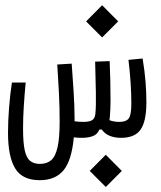

<svg xmlns="http://www.w3.org/2000/svg" viewBox="-20 -535 626 748"><path d="M134.8 167Q66.9 167 39.1 121.1Q11.2 75.2 11.2 -17.6Q11.2 -64 15.4 -116.5Q19.5 -168.9 26.4 -213.4H80.1Q75.7 -168 72.8 -122.8Q69.8 -77.6 69.8 -34.2Q69.8 21 76.4 50.8Q83 80.6 97.7 92Q112.3 103.5 135.7 103.5Q162.1 103.5 179 89.4Q195.8 75.2 204.1 39.3Q212.4 3.4 212.4 -61.5Q212.4 -116.7 209.7 -170.9Q207 -225.1 203.1 -283.7L259.3 -287.1Q263.2 -238.3 266.8 -178.5Q270.5 -118.7 270.5 -75.2Q270.5 -68.8 270.5 -62.5Q288.6 -60.1 304.2 -60.1Q328.6 -60.1 339.4 -67.1Q350.1 -74.2 351.6 -92.3Q354.5 -121.1 353.5 -174.1Q352.5 -227.1 351.1 -277.8Q351.1 -282.2 350.8 -286.4Q350.6 -290.5 350.6 -294.9L407.2 -296.9Q408.7 -262.7 409.7 -222.7Q410.6 -182.6 410.6 -145.8Q410.6 -108.9 408.2 -83.5Q407.7 -74.2 406.2 -66.9Q423.3 -60.1 445.3 -60.1Q471.2 -60.1 481.4 -73.5Q491.7 -86.9 491.7 -131.3Q491.7 -207.5 480.5 -301.8L535.6 -307.1Q543.9 -256.8 547.1 -215.6Q550.3 -174.3 550.3 -136.2Q550.3 -62.5 527.8 -30.3Q505.4 2 451.7 2Q428.7 2 409.2 -5.1Q389.6 -12.2 376.5 -30.3H367.2Q359.4 -11.2 341.3 -4.6Q323.2 2 298.8 2Q282.7 2 267.6 0Q259.3 90.3 227.3 128.7Q195.3 167 134.8 167ZM377.9 -389.2 315.4 -451.7 377.9 -514.6 440.4 -451.7ZM392.1 193.4 329.6 130.9 392.1 67.9 454.6 130.9Z"/></svg>

Font: Cascadia Mono PL Light
Style: Regular
Weight: 300
Monospace: yes
Designer: Aaron Bell
Foundry: Saja Typeworks
Version: Version 2404.023; ttfautohint (v1.8.4)